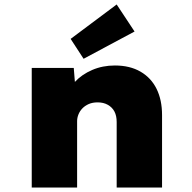

<svg xmlns="http://www.w3.org/2000/svg" viewBox="-20 -839 857 859"><path d="M122 0V-535H310L320 -411L273 -398Q284 -439 315 -472.5Q346 -506 392.5 -526Q439 -546 494 -546Q561 -546 608.5 -518.5Q656 -491 680.5 -441.5Q705 -392 705 -324V0H502V-293Q502 -321 492 -340Q482 -359 462.5 -370Q443 -381 417 -381Q394 -381 377 -373.5Q360 -366 348.5 -354Q337 -342 331 -327Q325 -312 325 -297V0H224Q181 0 155.5 0Q130 0 122 0ZM354 -576 296 -665 502 -819 582 -698Z"/></svg>

Font: Lexend Exa Black
Style: Regular
Weight: 900
Designer: Bonnie Shaver-Troup, Thomas Jockin
Foundry: Lexend
Version: Version 1.007